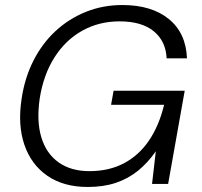

<svg xmlns="http://www.w3.org/2000/svg" viewBox="-20 -732 802 764"><path d="M329 12Q233 12 168.5 -32.5Q104 -77 77 -156Q50 -235 66 -339Q78 -421 112.5 -489.5Q147 -558 200 -607.5Q253 -657 321 -684.5Q389 -712 467 -712Q583 -712 651.5 -656.5Q720 -601 724 -500H643Q640 -568 592 -607.5Q544 -647 456 -647Q374 -647 307.5 -610Q241 -573 197 -504Q153 -435 138 -340Q125 -250 144.5 -185.5Q164 -121 213 -86Q262 -51 336 -51Q414 -51 473.5 -82.5Q533 -114 573 -173Q613 -232 633 -315H422L432 -371H715L649 0H585L600 -130Q568 -84 529 -52.5Q490 -21 441 -4.5Q392 12 329 12Z"/></svg>

Font: DM Sans 10pt Light
Style: Italic
Weight: 300
Italic angle: -10°
Version: Version 4.004;gftools[0.9.30]